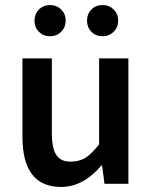

<svg xmlns="http://www.w3.org/2000/svg" viewBox="-20 -720 596 752"><path d="M425.3 -595.7Q407.7 -578.1 381.3 -578.1Q355 -578.1 337.9 -595.7Q320.8 -613.3 320.8 -639.2Q320.8 -665 337.9 -682.6Q355 -700.2 381.3 -700.2Q407.7 -700.2 425.3 -682.6Q442.9 -665 442.9 -639.2Q442.9 -613.3 425.3 -595.7ZM176.3 -700.2Q202.1 -700.2 219.7 -682.6Q237.3 -665 237.3 -639.2Q237.3 -613.3 219.7 -595.7Q202.6 -578.1 176.3 -578.1Q149.9 -578.1 132.3 -595.7Q114.7 -613.3 115.2 -639.2Q115.2 -665 132.3 -682.6Q149.9 -700.2 176.3 -700.2ZM219.2 12.2Q68.4 12.2 67.9 -183.1V-491.2H183.1V-198.2Q183.1 -137.7 201.2 -112.3Q218.8 -86.9 254.9 -86.9Q291 -86.9 315.4 -102.5Q339.8 -118.2 368.2 -154.8V-491.2H482.9V0H389.2L379.9 -71.8H377Q306.2 12.2 219.2 12.2Z"/></svg>

Font: SourceSansPro-Semibold
Style: Regular
Weight: 600
Designer: Paul D. Hunt
Foundry: Adobe Systems Incorporated
Version: Version 2.020;PS 2.0;hotconv 1.0.86;makeotf.lib2.5.63406